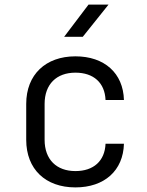

<svg xmlns="http://www.w3.org/2000/svg" viewBox="-20 -805 640 835"><path d="M259 -645H340L452 -785H365ZM308 10C434 10 516 -63 519 -180H439C436 -105 387 -61 308 -61C226 -61 174 -111 174 -197V-353C174 -439 226 -489 308 -489C387 -489 436 -445 439 -370H519C516 -487 434 -560 308 -560C179 -560 94 -481 94 -353V-197C94 -69 178 10 308 10Z"/></svg>

Font: JetBrains Mono Light
Style: Regular
Weight: 336
Monospace: yes
Designer: Philipp Nurullin, Konstantin Bulenkov
Foundry: JetBrains
Version: Version 2.305